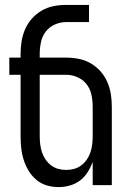

<svg xmlns="http://www.w3.org/2000/svg" viewBox="-20 -755 540 783"><path d="M219 8Q194 8 170.5 1Q147 -6 128 -22Q109 -38 96.5 -59Q84 -80 76.5 -103.5Q69 -127 66.5 -151.5Q64 -176 64 -200V-450H18V-520H64V-535Q64 -561 68 -586.5Q72 -612 82.5 -636Q93 -660 110.5 -679.5Q128 -699 150.5 -712Q173 -725 198.5 -730Q224 -735 250 -735H343V-665H250Q226 -665 203.5 -655Q181 -645 166.5 -626Q152 -607 147 -583Q142 -559 142 -535V-520H250Q276 -520 301.5 -515Q327 -510 349.5 -497Q372 -484 389.5 -464.5Q407 -445 417.5 -421Q428 -397 432 -371.5Q436 -346 436 -320V0H358V-95Q350 -73 337.5 -53Q325 -33 306.5 -19Q288 -5 265 1.5Q242 8 219 8ZM250 -62Q267 -62 283 -66.5Q299 -71 312 -81Q325 -91 334.5 -105Q344 -119 349 -134.5Q354 -150 356 -166.5Q358 -183 358 -200V-320Q358 -344 353 -368Q348 -392 333.5 -411Q319 -430 296.5 -440Q274 -450 250 -450H142V-200Q142 -183 144 -166.5Q146 -150 151 -134.5Q156 -119 165.5 -105Q175 -91 188 -81Q201 -71 217 -66.5Q233 -62 250 -62Z"/></svg>

Font: Iosevka
Style: Regular
Weight: 400
Monospace: yes
Designer: Belleve Invis
Foundry: Belleve Invis
Version: Version 33.2.3; ttfautohint (v1.8.4)